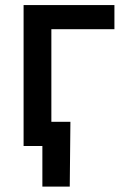

<svg xmlns="http://www.w3.org/2000/svg" viewBox="-20 -562 480 739"><path d="M420.4 -542.5V-449.7H177.7V0H70.8V-542.5ZM143.1 156.2V0H104.5V-93.3H251L248.5 156.2Z"/></svg>

Font: Inter 16pt Medium
Style: Regular
Weight: 500
Version: Version 4.001;git-66647c0bb